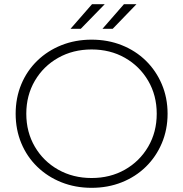

<svg xmlns="http://www.w3.org/2000/svg" viewBox="-20 -895 878 920"><path d="M419 5Q341 5 274.5 -21.5Q208 -48 158.5 -96Q109 -144 82 -209Q55 -274 55 -350Q55 -426 82 -491Q109 -556 158.5 -604Q208 -652 274.5 -678.5Q341 -705 419 -705Q497 -705 563.5 -678.5Q630 -652 679 -604Q728 -556 755.5 -491Q783 -426 783 -350Q783 -274 755.5 -209Q728 -144 679 -96Q630 -48 563.5 -21.5Q497 5 419 5ZM419 -42Q508 -42 578.5 -82Q649 -122 690 -192Q731 -262 731 -350Q731 -438 690 -508Q649 -578 578.5 -618Q508 -658 419 -658Q330 -658 259 -618Q188 -578 147 -508Q106 -438 106 -350Q106 -262 147 -192Q188 -122 259 -82Q330 -42 419 -42ZM471 -757 574 -875H634L520 -757ZM318 -757 421 -875H482L367 -757Z"/></svg>

Font: Montserrat Light
Style: Regular
Weight: 300
Designer: Julieta Ulanovsky
Foundry: Julieta Ulanovsky
Version: Version 9.000; ttfautohint (v1.8.4.7-5d5b)